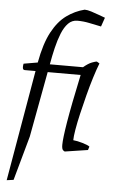

<svg xmlns="http://www.w3.org/2000/svg" viewBox="-62 -803 617 1039"><g transform="rotate(5 246.0 -284.0)"><path d="M15 194 119 -408H60Q49 -408 49 -424Q49 -432 51 -442L127 -455Q146 -559 179.5 -621.5Q213 -684 258 -716.5Q303 -749 355 -762Q370 -762 392 -755Q414 -748 435.5 -740Q457 -732 468 -728L451 -679Q416 -686 385 -692.5Q354 -699 321 -699Q292 -699 271.5 -678Q251 -657 236.5 -621Q222 -585 211.5 -541Q201 -497 193 -451H373Q399 -473 419 -480.5Q439 -488 445 -488L460 -479Q447 -446 432.5 -399.5Q418 -353 404.5 -300.5Q391 -248 379.5 -199Q368 -150 361.5 -111Q355 -72 355 -53Q377 -51 406 -42.5Q435 -34 445 -26L439 -7L315 12Q311 12 304.5 5.5Q298 -1 298 -23Q298 -57 313 -148Q328 -239 364 -408H185L119 -52L52 189Z"/></g></svg>

Font: Mate
Style: Italic
Weight: 400
Italic angle: -10.8°
Designer: Eduardo Rodriguez Tunni
Foundry: Eduardo Rodriguez Tunni
Version: Version 1.003; ttfautohint (v1.8.4.7-5d5b);gftools[0.9.24]